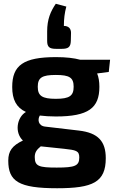

<svg xmlns="http://www.w3.org/2000/svg" viewBox="-20 -811 619 1022"><path d="M309 -551C344 -551 356 -561 357 -593L358 -636C358 -659 345 -673 320 -673C320 -711 324 -742 333 -776L277 -791C249 -750 231 -708 231 -644V-593C231 -561 243 -551 278 -551ZM559 -428 566 -493H407C374 -502 332 -507 278 -507C104 -507 45 -463 45 -348C45 -282 66 -239 118 -215C70 -187 56 -106 102 -63C45 -36 24 -7 24 44C24 154 79 191 284 191C474 191 543 159 543 31C543 -58 503 -104 400 -116L221 -137C183 -141 179 -175 192 -196C217 -193 245 -191 277 -191C451 -191 509 -236 509 -349C509 -377 505 -401 497 -420ZM277 -285C204 -285 181 -301 181 -349C181 -398 204 -412 277 -412C350 -412 372 -398 372 -349C372 -301 350 -285 277 -285ZM321 -19C384 -12 402 -9 402 27C402 72 379 81 282 81C187 81 165 74 165 25C165 0 175 -14 197 -32Z"/></svg>

Font: SnT
Style: Bold
Weight: 700
Designer: Natanael Gama
Version: Version 1.001;PS 001.001;hotconv 1.0.70;makeotf.lib2.5.58329